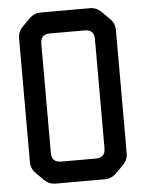

<svg xmlns="http://www.w3.org/2000/svg" viewBox="-52 -753 612 806"><g transform="rotate(-5 254.0 -350.5)"><path d="M102 -10Q122 10 151 10H356Q385 10 405 -10L437 -42Q458 -63 458 -91V-609Q458 -638 438 -658L406 -690Q385 -711 357 -711H152Q122 -711 102 -691L70 -659Q50 -639 50 -610V-91Q50 -62 70 -42ZM141 -120V-580Q141 -620 181 -620H327Q367 -620 367 -580V-120Q367 -80 327 -80H181Q141 -80 141 -120Z"/></g></svg>

Font: WD-XL Lubrifont TC
Style: Regular
Weight: 400
Designer: [WD-XL Lubrifont] Copyright 2020-2022 (c) NightFurySL2001, Skr-ZERO; [ZCOOL QingKe HuangYou] Copyright 2018-2022 (c) The
Version: Version 2.001;hotconv 1.1.1;makeotfexe 2.6.0